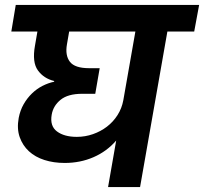

<svg xmlns="http://www.w3.org/2000/svg" viewBox="-20 -760 829 780"><path d="M292 -204Q326 -204 357.5 -215Q389 -226 414.5 -245.5Q440 -265 457.5 -292.5Q475 -320 481 -353L530 -632H261L252 -580Q244 -535 264 -509Q284 -483 342 -483H385L367 -379H314Q256 -379 226 -354.5Q196 -330 190 -294Q182 -248 211.5 -226Q241 -204 292 -204ZM44 -740H789L769 -632H660L549 0H419L452 -189Q414 -145 360 -121.5Q306 -98 243 -98Q198 -98 160.5 -110Q123 -122 97.5 -145.5Q72 -169 60 -203Q48 -237 56 -281Q62 -312 76 -336.5Q90 -361 109.5 -380Q129 -399 152.5 -411Q176 -423 200 -428V-431Q158 -441 134 -474Q110 -507 122 -574L132 -632H26Z"/></svg>

Font: SVN-Poppins SemiBold
Style: Italic
Weight: 600
Italic angle: -10°
Designer: Ninad Kale (Devanagari), Jonny Pinhorn (Latin)
Foundry: Indian Type Foundry
Version: Version 3.002 2017; ttfautohint (v1.8.3)